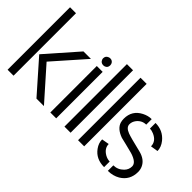

<svg xmlns="http://www.w3.org/2000/svg" viewBox="-76 -1087 1492 1492"><g transform="rotate(45 669.5 -341.5)"><path d="M40 0V-686.5H105.5V0ZM128.9 -258.8 356.4 -517.6H438.5L210 -258.8L439.5 0H357.4Z M502 -587.9Q502 -614.3 527.3 -624Q535.2 -627 542 -627Q568.4 -627 578.1 -601.6Q580.1 -594.7 580.1 -587.9Q580.1 -560.5 554.7 -551.8Q547.9 -549.8 542 -549.8Q514.6 -549.8 504.9 -574.2Q502 -581.1 502 -587.9ZM509.8 0V-510.7H574.2V0Z M665 0V-686.5H732.4V0Z M814.5 0V-686.5H881.8V0Z M942.4 -136.7 1003.9 -147.5Q1003.9 -100.6 1053.7 -71.3Q1080.1 -56.6 1105.5 -56.6V4.9Q1015.6 4.9 968.8 -60.5Q942.4 -96.7 942.4 -136.7ZM947.3 -370.1Q947.3 -460 1027.3 -501Q1065.4 -520.5 1103.5 -520.5V-460Q1057.6 -460 1027.3 -421.9Q1008.8 -397.5 1008.8 -370.1Q1008.8 -335.9 1057.6 -317.4Q1087.9 -305.7 1210 -276.4Q1285.2 -258.8 1309.6 -203.1Q1319.3 -180.7 1319.3 -155.3Q1319.3 -65.4 1245.1 -20.5Q1201.2 4.9 1146.5 4.9V-55.7Q1194.3 -55.7 1229.5 -90.8Q1255.9 -117.2 1255.9 -153.3Q1255.9 -196.3 1175.8 -220.7Q1153.3 -227.5 1102.5 -239.3Q1061.5 -249 1042 -253.9Q967.8 -280.3 952.1 -333Q947.3 -350.6 947.3 -370.1ZM1145.5 -459V-520.5Q1228.5 -520.5 1279.3 -458Q1310.5 -418.9 1310.5 -377L1249 -367.2Q1249 -422.9 1187.5 -449.2Q1164.1 -459 1145.5 -459Z"/></g></svg>

Font: Post No Bills Jaffna Medium
Style: Regular
Weight: 500
Designer: Kosala Senevirathne, Siva Puranthara, Lasantha Premarathna, Tharique Azeez
Foundry: Mooniak
Version: Version 1.220 ; ttfautohint (v1.6)